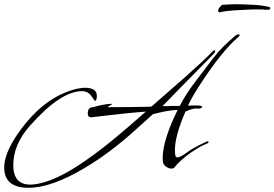

<svg xmlns="http://www.w3.org/2000/svg" viewBox="-44 -758 1301 910"><path d="M91 132Q-24 132 -24 36Q-24 -48 77 -173Q184 -304 319 -337Q330 -339 340 -340.5Q350 -342 359 -342Q415 -342 415 -304Q415 -280 405 -280L401 -286Q400 -288 399 -289.5Q398 -291 396 -293L389 -303Q372 -326 345 -326Q243 -326 97 -161Q19 -73 19 25Q19 126 116 116Q198 107 310 37Q422 -33 568 -160L647 -229Q561 -223 388 -202Q372 -202 372 -220Q372 -250 397 -250Q452 -266 487 -266H488Q488 -264 477 -258Q463 -250 467 -250Q510 -250 558.5 -250.5Q607 -251 662 -252Q664 -253 674 -253L834 -393Q879 -433 910.5 -462.5Q942 -492 961 -512Q969 -520 973 -520Q976 -520 976 -516Q976 -510 970 -504Q951 -485 926.5 -459.5Q902 -434 871 -403Q840 -372 804 -335Q768 -298 726 -255H744Q749 -255 754.5 -255Q760 -255 767 -256H808Q837 -312 875 -362L967 -483Q990 -513 1015.5 -538Q1041 -563 1067 -585Q1077 -595 1087 -595Q1092 -595 1092 -592Q1092 -588 1085 -582Q1047 -550 1000 -491.5Q953 -433 897 -346Q881 -321 868.5 -299Q856 -277 847 -257Q854 -258 860.5 -258Q867 -258 872 -258H892Q914 -258 914 -251Q914 -245 896 -243Q894 -243 891.5 -243.5Q889 -244 887 -244Q867 -244 835 -229Q785 -115 785 -46Q785 -24 789 -16Q792 -12 798 -12Q807 -12 833 -29Q865 -52 869 -53Q883 -61 900 -70Q917 -79 938 -88Q944 -90 944 -85V-83Q944 -80 936 -77Q908 -67 861 -35Q808 3 783 35Q779 41 768 41Q755 41 742 31Q729 21 728 9Q728 4 727.5 0Q727 -4 727 -8Q727 -93 798 -237Q770 -236 741 -230.5Q712 -225 681 -217L590 -135Q533 -84 475.5 -41Q418 2 359 37Q201 132 91 132ZM997 -700Q990 -700 990 -706Q990 -720 1009 -735Q1045 -738 1077 -738Q1096 -738 1120.5 -737Q1145 -736 1168.5 -734.5Q1192 -733 1206 -730L1229 -726Q1237 -724 1237 -719Q1237 -712 1228 -712H1219Q1216 -712 1211.5 -712Q1207 -712 1201 -713Q1171 -714 1134.5 -712.5Q1098 -711 1062 -708.5Q1026 -706 997 -700Z"/></svg>

Font: Whisper
Style: Regular
Weight: 400
Designer: Robert E. Leuschke
Foundry: Robert E. Leuschke
Version: Version 1.010; ttfautohint (v1.8.4.7-5d5b)